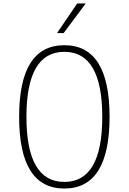

<svg xmlns="http://www.w3.org/2000/svg" viewBox="-20 -1072 740 1104"><path d="M350 12Q90 12 90 -400Q90 -812 350 -812Q610 -812 610 -400Q610 12 350 12ZM350 -26Q568 -26 568 -400Q568 -774 350 -774Q132 -774 132 -400Q132 -26 350 -26ZM308 -882 424 -1052H473L346 -882Z"/></svg>

Font: Martian Mono Thin
Style: Regular
Weight: 100
Monospace: yes
Designer: Roman Shamin
Foundry: Evil Martians
Version: Version 1.000; ttfautohint (v1.8.4.7-5d5b)